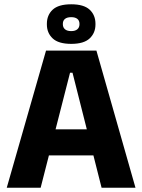

<svg xmlns="http://www.w3.org/2000/svg" viewBox="-20 -875 663 895"><path d="M169.5 0H11.5L194.5 -639H429.5L611.5 0H453.5L318 -536H306.5ZM455 -150.5H167V-272H455ZM198.5 -761V-764Q198.5 -804.5 225.5 -829.8Q252.5 -855 312 -855Q371 -855 398 -829.8Q425 -804.5 425 -764V-761Q425 -721.5 398 -696Q371 -670.5 312 -670.5Q252.5 -670.5 225.5 -696Q198.5 -721.5 198.5 -761ZM273 -764V-762Q273 -747 283 -738.5Q293 -730 312 -730Q330.5 -730 340.5 -738.5Q350.5 -747 350.5 -762V-764Q350.5 -779 340.5 -787Q330.5 -795 312 -795Q293 -795 283 -787Q273 -779 273 -764Z"/></svg>

Font: Anek Malayalam
Style: Bold
Weight: 700
Version: Version 1.003